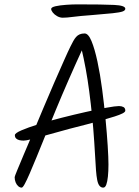

<svg xmlns="http://www.w3.org/2000/svg" viewBox="-20 -875 636 878"><path d="M367 -722Q384 -722 398.5 -687Q413 -652 425.5 -594Q438 -536 447 -467.5Q456 -399 462.5 -331.5Q469 -264 472.5 -208.5Q476 -153 476 -123Q476 -92 473.5 -68Q471 -44 466 -30.5Q461 -17 452 -17Q442 -17 435 -25.5Q428 -34 424.5 -52Q421 -70 419 -96Q415 -163 411 -225.5Q407 -288 401 -346Q395 -404 388 -457.5Q381 -511 372 -560Q363 -609 352 -655H359Q324 -579 293 -508Q262 -437 235.5 -373Q209 -309 187 -254.5Q165 -200 147 -156Q129 -112 115.5 -81Q102 -50 93 -33.5Q84 -17 79 -17Q71 -17 63.5 -23.5Q56 -30 51.5 -41Q47 -52 47 -65Q47 -68 58.5 -96Q70 -124 89 -169Q108 -214 131.5 -269Q155 -324 178 -380Q203 -440 228 -497Q253 -554 272.5 -598Q292 -642 302 -662Q309 -676 315 -687Q321 -698 328 -706Q335 -714 344.5 -718Q354 -722 367 -722ZM553 -369Q553 -363 540.5 -356.5Q528 -350 504.5 -342.5Q481 -335 449.5 -326Q418 -317 379.5 -307Q341 -297 298 -286Q228 -267 185.5 -255Q143 -243 120.5 -237.5Q98 -232 88 -232Q78 -232 69 -234Q60 -236 54 -241.5Q48 -247 48 -257Q48 -266 78 -279Q108 -292 156.5 -307Q205 -322 262 -336.5Q319 -351 372.5 -363Q426 -375 467 -382.5Q508 -390 524 -390Q536 -390 544.5 -385.5Q553 -381 553 -369ZM400 -806Q345 -802 315 -798Q285 -794 267 -794Q254 -794 241.5 -801Q229 -808 221.5 -817.5Q214 -827 214 -834Q214 -842 234 -846.5Q254 -851 282.5 -853Q311 -855 334 -855Q451 -855 502 -852.5Q553 -850 553 -835Q553 -827 540.5 -822.5Q528 -818 495 -814.5Q462 -811 400 -806Z"/></svg>

Font: Kalam Variable Light
Style: Regular
Weight: 300
Designer: Lipi Raval, Jonny Pinhorn
Foundry: Indian Type Foundry
Version: Version 3.000